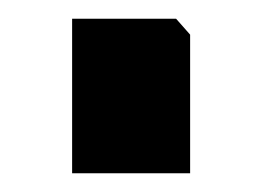

<svg xmlns="http://www.w3.org/2000/svg" viewBox="-20 -419 279 205"><path d="M57 -234V-399H168L183 -382V-234Z"/></svg>

Font: Kreon Medium
Style: Regular
Weight: 500
Version: Version 2.002